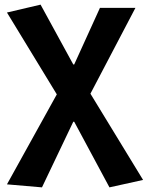

<svg xmlns="http://www.w3.org/2000/svg" viewBox="-20 -594 637 828"><path d="M161 214 296 -69H300L452 214L597 182L370 -190L564 -560H411L300 -316H296L155 -574L10 -540L225 -187L10 201Z"/></svg>

Font: Kinto Sans
Style: Bold
Weight: 700
Designer: Authors: Ryoko NISHIZUKA  (kana & ideographs); Paul D. Hunt (Latin, Greek & Cyrillic); Wenlong ZHANG  (bopomofo); Sandol
Foundry: Adobe Systems Incorporated, ookami Inc.
Version: Version 0.001